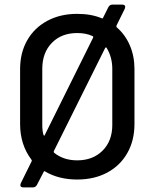

<svg xmlns="http://www.w3.org/2000/svg" viewBox="-20 -768 670 831"><path d="M485 -650Q522 -618 542 -571.5Q562 -525 562 -469V-231Q562 -160 531 -105.5Q500 -51 444 -21Q388 9 314 9Q234 9 175 -26Q174 -28 172 -27Q170 -26 169 -24L140 32Q134 43 123 43H81Q68 43 68 33L70 25L117 -70Q119 -74 116 -77Q67 -142 67 -231V-469Q67 -540 98 -594Q129 -648 185 -678Q241 -708 314 -708Q375 -708 420 -689Q425 -687 426 -691L449 -737Q455 -748 466 -748H509Q522 -748 522 -738L520 -730L484 -657Q483 -653 485 -650ZM168 -185Q169 -182 171 -181Q173 -180 174 -184L383 -605Q385 -610 380 -612Q353 -625 314 -625Q246 -625 204.5 -582.5Q163 -540 163 -470V-227Q163 -201 168 -185ZM466 -470Q466 -520 442 -560Q439 -566 435 -560L213 -114Q212 -110 214 -107Q255 -74 314 -74Q382 -74 424 -116Q466 -158 466 -227Z"/></svg>

Font: Barlow_Medium_SS
Style: Regular
Weight: 500
Designer: Jeremy Tribby
Foundry: Jeremy Tribby
Version: Version 1.101 August 23, 2024